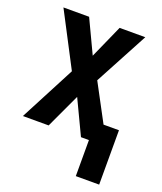

<svg xmlns="http://www.w3.org/2000/svg" viewBox="-131 -614 740 875"><g transform="rotate(20 238.5 -176.5)"><path d="M149.4 -528.3 225.6 -367.2 297.4 -528.3H421.9L283.2 -269L426.8 0H302.2L223.1 -166.5L145.5 0H20.5L160.6 -268.1L24.9 -528.3ZM454.1 -88.9V174.8H340.8V-88.9Z"/></g></svg>

Font: Roboto Condensed Medium
Style: Regular
Weight: 500
Designer: Christian Robertson
Foundry: Google
Version: Version 3.0